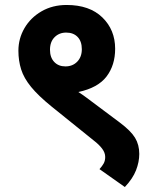

<svg xmlns="http://www.w3.org/2000/svg" viewBox="-20 -652 610 772"><path d="M54 -448Q54 -497 78.5 -539Q103 -581 147 -606.5Q191 -632 248 -632Q340 -632 391.5 -582Q443 -532 443 -456Q443 -390 408.5 -344.5Q374 -299 295 -282Q306 -275 316 -268Q326 -261 335 -254L462 -159Q506 -126 523 -98Q540 -70 540 -33Q540 -1 527 32.5Q514 66 482 100L380 28Q391 16 397 5Q403 -6 403 -21Q403 -38 390.5 -54.5Q378 -71 357 -87L187 -224Q134 -267 105 -302.5Q76 -338 65 -373Q54 -408 54 -448ZM181 -452Q181 -421 198 -403Q215 -385 243 -385Q272 -385 290.5 -404Q309 -423 309 -454Q309 -486 292 -503.5Q275 -521 246 -521Q218 -521 199.5 -502.5Q181 -484 181 -452Z"/></svg>

Font: RS Noto Sans
Style: Bold
Weight: 700
Designer: Monotype Design Team
Foundry: Monotype Imaging Inc.
Version: Version 3.10